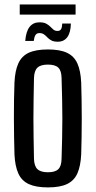

<svg xmlns="http://www.w3.org/2000/svg" viewBox="-20 -828 426 856"><path d="M193.5 7.5Q140.5 7.5 108.5 -7.2Q76.5 -22 61.8 -54.5Q47 -87 44.5 -140Q43.5 -174.5 42.8 -215.2Q42 -256 42 -299Q42 -342 42.5 -383.2Q43 -424.5 44.5 -460Q47 -513 61.8 -545.5Q76.5 -578 108.2 -592.8Q140 -607.5 193.5 -607.5Q247.5 -607.5 279 -592.5Q310.5 -577.5 325 -545.2Q339.5 -513 342 -460Q343 -425.5 343.8 -384.5Q344.5 -343.5 344.5 -300.8Q344.5 -258 343.8 -216.8Q343 -175.5 342 -140Q339.5 -87.5 325 -55Q310.5 -22.5 279 -7.5Q247.5 7.5 193.5 7.5ZM193.5 -60Q226 -60 240 -73.8Q254 -87.5 254.5 -120Q256 -169 257 -213Q258 -257 258 -300Q258 -343 257 -387.2Q256 -431.5 254.5 -480Q254 -512.5 240.2 -526.2Q226.5 -540 193.5 -540Q161 -540 146.8 -526.2Q132.5 -512.5 131.5 -480Q130.5 -431.5 129.8 -387.2Q129 -343 129 -300Q129 -257 129.8 -212.8Q130.5 -168.5 131.5 -120Q132.5 -87.5 147 -73.8Q161.5 -60 193.5 -60ZM257.5 -723H296Q295 -682.5 280 -662.2Q265 -642 237.5 -642Q219.5 -642 209 -647.8Q198.5 -653.5 191.2 -661.2Q184 -669 176 -674.8Q168 -680.5 155.5 -680.5Q143.5 -680.5 138 -671.5Q132.5 -662.5 130.5 -645.5H92.5Q96 -688 112 -708.2Q128 -728.5 156 -728.5Q174.5 -728.5 185.5 -722.8Q196.5 -717 203.8 -709.5Q211 -702 218.2 -696Q225.5 -690 236.5 -690Q248 -690 252.5 -698.5Q257 -707 257.5 -723ZM68 -808H317V-763H68Z"/></svg>

Font: Big Shoulders Display Thin SemiBold
Style: Regular
Weight: 600
Version: Version 2.002